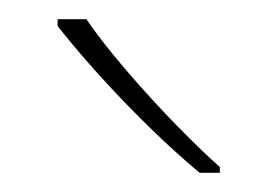

<svg xmlns="http://www.w3.org/2000/svg" viewBox="-20 -786 289 200"><path d="M70 -766H40V-759C75 -714 135 -650 188 -606H209V-612C164 -652 99 -723 70 -766Z"/></svg>

Font: Noto Sans Syriac Eastern Thin
Style: Regular
Weight: 100
Designer: Patrick Giasson and the Monotype Design Team
Foundry: Monotype Imaging Inc.
Version: Version 3.001